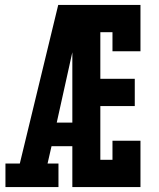

<svg xmlns="http://www.w3.org/2000/svg" viewBox="-20 -755 640 775"><path d="M2 0V-95H60L215 -735H547V-548H434V-625H385V-437H524V-327H385V-110H434V-187H547V0H272V-165H188L172 -95H216V0ZM209 -260H272V-544Q269 -531 266 -517.5Q263 -504 260 -490Z"/></svg>

Font: Iosevka HT Extrabold Extended
Style: Regular
Weight: 800
Width: 7
Monospace: yes
Designer: Belleve Invis
Foundry: Belleve Invis
Version: Version 32.3.0; ttfautohint (v1.8.4)